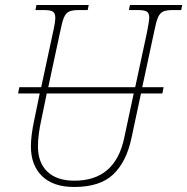

<svg xmlns="http://www.w3.org/2000/svg" viewBox="-20 -734 745 764"><path d="M705 -714 701 -694H668Q642 -694 629 -688Q616 -682 608.5 -664.5Q601 -647 593 -606L546 -387H631L626 -362H541L503 -184Q483 -90 430.5 -40Q378 10 275 10Q192 10 147.5 -33Q103 -76 103 -152Q103 -196 117 -260L138 -362H52L57 -387H144L191 -606Q200 -645 200 -663Q200 -682 190 -688Q180 -694 154 -694H121L125 -714H333L329 -694H294Q268 -694 255 -688Q242 -682 234.5 -664.5Q227 -647 219 -606L172 -387H518L565 -606Q574 -653 574 -663Q574 -682 564 -688Q554 -694 528 -694H493L497 -714ZM512 -362H166L145 -260Q131 -198 131 -151Q131 -87 168.5 -51Q206 -15 276 -15Q438 -15 474 -184Z"/></svg>

Font: Noto Serif NarrowThin
Style: Italic
Weight: 250
Width: 4
Italic angle: -12°
Designer: Monotype Design Team
Foundry: Monotype Imaging Inc.
Version: Version 1.001